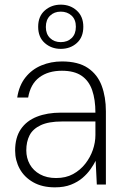

<svg xmlns="http://www.w3.org/2000/svg" viewBox="-20 -793 539 825"><path d="M216 12Q161 12 122.5 -10Q84 -32 64.5 -68Q45 -104 45 -146Q45 -202 69.5 -238Q94 -274 138.5 -291.5Q183 -309 242 -309H390Q390 -365 376 -405.5Q362 -446 330.5 -467.5Q299 -489 246 -489Q187 -489 149 -460.5Q111 -432 101 -374H54Q62 -426 89.5 -460.5Q117 -495 158 -512Q199 -529 246 -529Q316 -529 357.5 -501Q399 -473 417 -424.5Q435 -376 435 -315V0H396L391 -102Q383 -86 369 -66Q355 -46 334.5 -28.5Q314 -11 285 0.5Q256 12 216 12ZM221 -28Q263 -28 294 -45Q325 -62 346.5 -89.5Q368 -117 379 -149Q390 -181 390 -213V-271H246Q189 -271 155 -255Q121 -239 107 -211.5Q93 -184 93 -147Q93 -114 108 -87Q123 -60 152 -44Q181 -28 221 -28ZM241 -583Q201 -583 172.5 -608Q144 -633 144 -678Q144 -723 172.5 -748Q201 -773 241 -773Q282 -773 310 -747.5Q338 -722 338 -678Q338 -633 310 -608Q282 -583 241 -583ZM241 -612Q270 -612 288 -629.5Q306 -647 306 -678Q306 -709 287.5 -726Q269 -743 241 -743Q213 -743 195 -725.5Q177 -708 177 -677Q177 -647 195 -629.5Q213 -612 241 -612Z"/></svg>

Font: DM Sans 11pt ExtraLight
Style: Regular
Weight: 250
Version: Version 4.004;gftools[0.9.30]